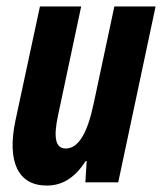

<svg xmlns="http://www.w3.org/2000/svg" viewBox="-20 -566 503 596"><path d="M125 10C174 10 212 -14 246 -66H249L245 0H347L463 -546H335L270 -241C251 -152 223 -105 184 -105C153 -105 145 -137 160 -207L232 -546H104L28 -192C1 -64 36 10 125 10Z"/></svg>

Font: Noto Sans ExtraCondensed
Style: Bold Italic
Weight: 700
Width: 2
Italic angle: -12°
Designer: Monotype Design Team
Foundry: Monotype Imaging Inc.
Version: Version 2.013